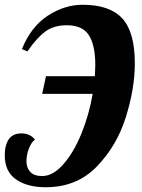

<svg xmlns="http://www.w3.org/2000/svg" viewBox="-31 -770 595 806"><path d="M36 -17C67.3 5 109 16 161 16C247.7 16 319 -12.8 375 -70.5C431 -128.2 471.7 -197.2 497 -277.5C522.3 -357.8 535 -433.3 535 -504C535 -592 517.3 -655 482 -693C446.7 -731 391.3 -750 316 -750C265.3 -750 216.5 -734.7 169.5 -704C122.5 -673.3 86.3 -626.7 61 -564L84 -554C110 -592 135 -619.8 159 -637.5C183 -655.2 213 -664 249 -664C293.7 -664 324.8 -649.8 342.5 -621.5C360.2 -593.2 369 -552 369 -498C369 -487.3 368.3 -471.3 367 -450H162L146 -376H358C348 -317.3 332.2 -261.5 310.5 -208.5C288.8 -155.5 263.5 -112.7 234.5 -80C205.5 -47.3 176 -31 146 -31C123.3 -31 106.7 -36.8 96 -48.5C85.3 -60.2 80 -74.7 80 -92C80 -111.3 83.7 -130 91 -148C98.3 -166 106.7 -178 116 -184C102 -201.3 83 -210 59 -210C35 -210 17.3 -201.8 6 -185.5C-5.3 -169.2 -11 -146.7 -11 -118C-11 -72.7 4.7 -39 36 -17Z"/></svg>

Font: DonutKreme
Style: Regular
Weight: 400
Designer: Impallari Type
Foundry: Impallari Type
Version: Version 2.100